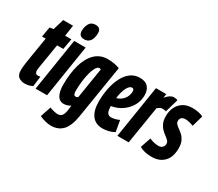

<svg xmlns="http://www.w3.org/2000/svg" viewBox="-165 -1135 1960 1724"><g transform="rotate(30 815.5 -273.0)"><path d="M194 -114 181 -10Q147 10 99 10Q66 10 39 -8.5Q12 -27 12 -80Q12 -95 14.5 -119Q17 -143 20 -163L64 -434H26L44 -538L83 -544L117 -657H219L202 -544H267L247 -433H183L141 -177Q140 -169 139 -162Q138 -155 138 -148Q138 -131 145.5 -121Q153 -111 171 -111Q179 -111 194 -114Z M392 -766Q448 -766 447 -709Q447 -682 439 -657Q431 -632 413 -616.5Q395 -601 365 -601Q309 -601 309 -659Q310 -700 328.5 -733Q347 -766 392 -766ZM210 0 296 -544H415L329 0Z M374 190 411 80Q429 88 455 94Q481 100 497 100Q519 100 536 83Q553 66 559 19L565 -28Q547 -17 529 -12Q511 -7 497 -7Q450 -7 428.5 -48Q407 -89 407 -154Q407 -272 432.5 -362Q458 -452 510.5 -503Q563 -554 643 -554Q677 -554 711 -547.5Q745 -541 765 -532L676 18Q659 124 614 172Q569 220 493 220Q470 220 438 212.5Q406 205 374 190ZM631 -442Q621 -446 615 -446Q596 -446 581 -420.5Q566 -395 555 -353.5Q544 -312 538 -262Q532 -212 532 -161Q532 -117 557 -117Q570 -117 580 -125Z M1028 -21Q1001 -5 968.5 2.5Q936 10 908 10Q835 10 797 -40.5Q759 -91 759 -184Q759 -258 773 -324.5Q787 -391 814 -442.5Q841 -494 881 -523.5Q921 -553 975 -553Q1033 -553 1060.5 -521Q1088 -489 1088 -439Q1088 -363 1044 -304Q1000 -245 932 -218Q903 -207 873 -202Q874 -150 887.5 -132.5Q901 -115 924 -115Q943 -115 963.5 -120Q984 -125 1008 -136ZM958 -441Q932 -442 910 -401Q888 -360 879 -288Q897 -293 909 -300Q941 -317 959.5 -347.5Q978 -378 978 -412Q978 -428 972.5 -434.5Q967 -441 958 -441Z M1251 -544 1245 -503Q1267 -529 1287 -541.5Q1307 -554 1326 -554Q1336 -554 1345.5 -552.5Q1355 -551 1365 -546L1325 -408Q1317 -411 1307.5 -412.5Q1298 -414 1292 -414Q1278 -414 1265.5 -408.5Q1253 -403 1238 -390L1175 0H1058L1144 -544Z M1290 -19 1327 -128Q1346 -118 1372 -112Q1398 -106 1420 -106Q1448 -106 1462 -121.5Q1476 -137 1476 -157Q1476 -176 1463 -189.5Q1450 -203 1430.5 -217Q1411 -231 1391.5 -250.5Q1372 -270 1359 -299Q1346 -328 1346 -373Q1346 -421 1364.5 -462Q1383 -503 1421.5 -528.5Q1460 -554 1521 -554Q1555 -554 1584.5 -547.5Q1614 -541 1631 -531L1598 -416Q1578 -424 1555.5 -429.5Q1533 -435 1514 -435Q1488 -435 1474.5 -422.5Q1461 -410 1461 -389Q1461 -370 1474 -356.5Q1487 -343 1506.5 -329.5Q1526 -316 1545.5 -297.5Q1565 -279 1578 -250.5Q1591 -222 1591 -178Q1591 -86 1544 -38Q1497 10 1418 10Q1375 10 1345 2.5Q1315 -5 1290 -19Z"/></g></svg>

Font: Georama ExtraCondensed
Style: Bold Italic
Weight: 700
Width: 2
Italic angle: -9°
Designer: Jean-Baptiste Levee
Foundry: Production Type
Version: Version 1.000